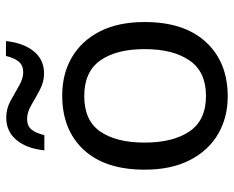

<svg xmlns="http://www.w3.org/2000/svg" viewBox="-90 -685 785 645"><g transform="rotate(-90 302.5 -362.5)"><path d="M551 -269Q551 -136 483.5 -63Q416 10 301 10Q230 10 174.5 -22.5Q119 -55 87 -117.5Q55 -180 55 -269Q55 -402 122 -474Q189 -546 304 -546Q377 -546 432.5 -513.5Q488 -481 519.5 -419.5Q551 -358 551 -269ZM146 -269Q146 -174 183.5 -118.5Q221 -63 303 -63Q384 -63 422 -118.5Q460 -174 460 -269Q460 -364 422 -418Q384 -472 302 -472Q220 -472 183 -418Q146 -364 146 -269ZM120 -606Q126 -665 154.5 -699.5Q183 -734 230 -734Q260 -734 286.5 -719.5Q313 -705 337 -691Q361 -677 382 -677Q405 -677 417.5 -691.5Q430 -706 437 -735H487Q481 -677 453 -642Q425 -607 378 -607Q350 -607 323.5 -621Q297 -635 272.5 -649.5Q248 -664 226 -664Q202 -664 190 -649.5Q178 -635 171 -606Z"/></g></svg>

Font: Noto Sans Lisu
Style: Regular
Weight: 400
Designer: Monotype Design Team. David Williams.
Foundry: Monotype Imaging Inc.
Version: Version 2.102